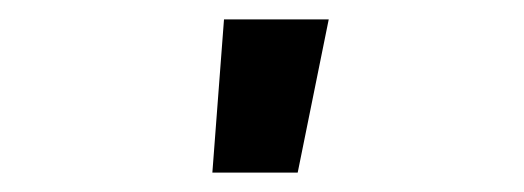

<svg xmlns="http://www.w3.org/2000/svg" viewBox="-20 -778 540 198"><path d="M199 -600 211 -758H319L287 -600Z"/></svg>

Font: Iosevka Extrabold
Style: Regular
Weight: 800
Monospace: yes
Designer: Belleve Invis
Foundry: Belleve Invis
Version: Version 32.5.0; ttfautohint (v1.8.4)